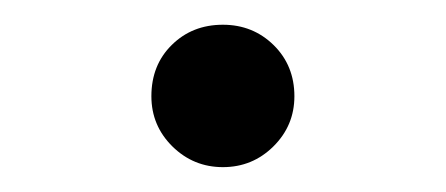

<svg xmlns="http://www.w3.org/2000/svg" viewBox="-20 -483 362 156"><path d="M103 -404.8Q103 -430.2 119.6 -446.5Q136.2 -462.9 161.1 -462.9Q185.5 -462.9 202.4 -446.3Q219.2 -429.7 219.2 -404.8Q219.2 -380.9 202.1 -364Q185.1 -347.2 161.1 -347.2Q137.2 -347.2 120.1 -364Q103 -380.9 103 -404.8Z"/></svg>

Font: HK Grotesk Light Italic
Style: Regular
Weight: 300
Italic angle: -13°
Designer: Alfredo Marco Pradil and Stefan Peev
Foundry: Hanken Design Co.
Version: Version 1.000;PS 001.000;hotconv 1.0.88;makeotf.lib2.5.64775